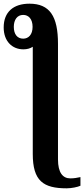

<svg xmlns="http://www.w3.org/2000/svg" viewBox="-91 -783 457 1043"><path d="M271 240C298 240 331 233 346 226V179C328 183 311 186 291 186C250 186 224 155 224 83V-545C224 -695 179 -763 69 -763C-18 -763 -71 -718 -71 -634C-71 -559 -25 -515 36 -515C56 -515 74 -520 87 -529V53C87 200 144 240 271 240ZM35 -573C3 -573 -16 -597 -16 -637C-16 -675 2 -702 35 -702C64 -702 86 -680 86 -637C86 -595 64 -573 35 -573Z"/></svg>

Font: Noto Serif Condensed
Style: Bold
Weight: 700
Width: 3
Designer: Monotype Design Team
Foundry: Monotype Imaging Inc.
Version: Version 2.015